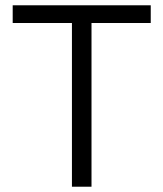

<svg xmlns="http://www.w3.org/2000/svg" viewBox="-20 -706 618 726"><path d="M550 -686V-619H326V0H252V-619H28V-686Z"/></svg>

Font: Chivo Light
Style: Regular
Weight: 300
Designer: Hector Gatti
Foundry: Omnibus-Type
Version: Version 1.007